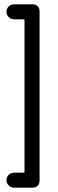

<svg xmlns="http://www.w3.org/2000/svg" viewBox="-20 -698 268 893"><path d="M129 175C152.5 175 164 163.5 164 140C164 140 164 -643 164 -643C164 -643 164 -643 164 -643C164 -666.5 152.5 -678 129 -678C129 -678 45 -678 45 -678C45 -678 45 -678 45 -678C35.5 -678 27.5 -674.5 20.5 -668C13.5 -661 10 -652.5 10 -643C10 -643 10 -643 10 -643C10 -633.5 13.5 -625.5 20.5 -618.5C27.5 -611.5 35.5 -608 45 -608C45 -608 94 -608 94 -608C94 -608 94 105 94 105C94 105 45 105 45 105C45 105 45 105 45 105C35.5 105 27.5 108.5 20.5 115C13.5 122 10 130.5 10 140C10 140 10 140 10 140C10 149.5 13.5 157.5 20.5 164.5C27.5 171.5 35.5 175 45 175C45 175 129 175 129 175C129 175 129 175 129 175Z"/></svg>

Font: Jura-Fortis-Bold
Style: Bold
Weight: 500
Designer: Daniel Johnson, Alexei Vanyashin, Mirko Velimirovic
Foundry: Daniel Johnson
Version: ""